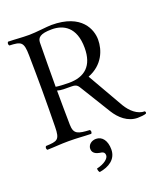

<svg xmlns="http://www.w3.org/2000/svg" viewBox="-157 -761 940 1093"><g transform="rotate(-20 312.5 -214.5)"><path d="M301 41C272 41 251 60 251 84C251 111 276 120 293 123C311 125 324 129 324 149C324 167 298 191 249 202C249 211 251 220 257 226C314 217 363 187 363 127C363 75 339 41 301 41ZM187 -293C209 -286 238 -287 272 -287C305 -287 310 -276 324 -253L431 -79C460 -32 506 10 566 10C581 10 608 8 618 3C621 -4 621 -3 617 -11C572 -11 534 -45 508 -88L383 -306C476 -342 506 -422 506 -486C506 -545 469 -655 284 -655C258 -655 188 -645 148 -645C98 -645 70 -649 20 -650C14 -644 14 -633 20 -627C90 -624 105 -619 106 -536C107 -453 108 -404 108 -321C108 -238 107.1 -186 106 -103C105 -24 90 -21 20 -18C14 -12 14 -1 20 5C69 4 99 0 150 0C206 0 236 4 286 5C292 -1 292 -12 286 -18C217 -22 190 -27 189 -85C188 -160 187 -221 187 -293ZM189 -583C190 -612 206 -631 278 -631C347 -631 418 -595 418 -468C418 -360 363 -311 266 -311C242 -311 200 -313 187 -316V-321C187 -404 188 -500 189 -583Z"/></g></svg>

Font: Libertinus Serif Display
Style: Regular
Weight: 400
Designer: Philipp H. Poll
Foundry: Khaled Hosny
Version: Version 6.1